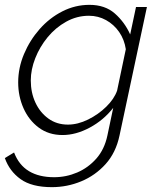

<svg xmlns="http://www.w3.org/2000/svg" viewBox="-49 -549 655 792"><path d="M165 223Q82 223 36 190Q-10 157 -29 103L9 80Q29 132 70.5 157Q112 182 174 182Q224 182 269.5 162.5Q315 143 348.5 105Q382 67 394 10L418 -104Q378 -53 321 -22.5Q264 8 209 8Q152 8 111 -22.5Q70 -53 48 -102.5Q26 -152 26 -209Q26 -269 50 -326Q74 -383 114.5 -429Q155 -475 208 -502Q261 -529 320 -529Q384 -529 424.5 -493.5Q465 -458 488 -407L512 -520H557L444 10Q429 81 386.5 128Q344 175 286 199Q228 223 165 223ZM231 -35Q272 -35 314.5 -56Q357 -77 389.5 -109Q422 -141 434 -175L470 -346Q464 -386 442.5 -417Q421 -448 388.5 -466Q356 -484 318 -484Q268 -484 224 -459.5Q180 -435 147.5 -395.5Q115 -356 96.5 -309Q78 -262 78 -217Q78 -167 97 -126Q116 -85 150.5 -60Q185 -35 231 -35Z"/></svg>

Font: Raleway Light
Style: Italic
Weight: 300
Italic angle: -12°
Designer: Matt McInerney, Pablo Impallari, Rodrigo Fuenzalida
Foundry: Matt McInerney, Pablo Impallari, Rodrigo Fuenzalida
Version: Version 4.026